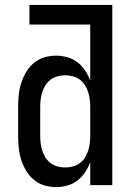

<svg xmlns="http://www.w3.org/2000/svg" viewBox="-20 -755 540 783"><path d="M209 8Q184 8 160.5 1Q137 -6 118 -22Q99 -38 86.5 -59Q74 -80 66.5 -103.5Q59 -127 56.5 -151.5Q54 -176 54 -200V-320Q54 -344 56.5 -368.5Q59 -393 66.5 -416.5Q74 -440 86.5 -461Q99 -482 118 -498Q137 -514 160.5 -521Q184 -528 209 -528Q232 -528 255 -521.5Q278 -515 296 -501Q314 -487 327 -467.5Q340 -448 348 -426V-655H100V-735H438V0H348V-94Q340 -72 327 -52.5Q314 -33 296 -19Q278 -5 255 1.5Q232 8 209 8ZM246 -72Q261 -72 276.5 -76Q292 -80 304.5 -89Q317 -98 325.5 -111Q334 -124 339 -139Q344 -154 346 -169.5Q348 -185 348 -200V-320Q348 -335 346 -350.5Q344 -366 339 -381Q334 -396 325.5 -409Q317 -422 304.5 -431Q292 -440 276.5 -444Q261 -448 246 -448Q231 -448 215.5 -444Q200 -440 187.5 -431Q175 -422 166.5 -409Q158 -396 153 -381Q148 -366 146 -350.5Q144 -335 144 -320V-200Q144 -185 146 -169.5Q148 -154 153 -139Q158 -124 166.5 -111Q175 -98 187.5 -89Q200 -80 215.5 -76Q231 -72 246 -72Z"/></svg>

Font: Iosevka Term Curly Medium
Style: Regular
Weight: 500
Designer: Belleve Invis
Foundry: Belleve Invis
Version: Version 32.3.0